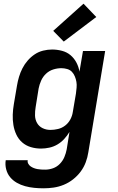

<svg xmlns="http://www.w3.org/2000/svg" viewBox="-20 -796 640 1039"><path d="M216 223Q190 223 165 220.5Q140 218 116 211.5Q92 205 71 193Q50 181 35 163Q20 145 13.5 120.5Q7 96 11 71H130Q128 81 133 90Q138 99 146 104.5Q154 110 163 113.5Q172 117 182.5 119Q193 121 203.5 121.5Q214 122 225 122Q246 122 267 114.5Q288 107 304 90.5Q320 74 328.5 53.5Q337 33 341 12L356 -82Q344 -62 327.5 -44Q311 -26 290.5 -14Q270 -2 247 3Q224 8 202 8Q173 8 146.5 0Q120 -8 100 -25.5Q80 -43 68.5 -67.5Q57 -92 52.5 -119.5Q48 -147 49 -175.5Q50 -204 55 -233L72 -333Q76 -357 83 -380.5Q90 -404 101.5 -426.5Q113 -449 130 -468.5Q147 -488 168 -502Q189 -516 213.5 -522Q238 -528 262 -528Q289 -528 315.5 -521Q342 -514 361.5 -497.5Q381 -481 393.5 -457.5Q406 -434 410 -408L429 -520H549L458 28Q454 55 444 82Q434 109 416.5 132.5Q399 156 375.5 174.5Q352 193 325 204Q298 215 270.5 219Q243 223 216 223ZM253 -93Q273 -93 294 -98Q315 -103 332.5 -116.5Q350 -130 360.5 -149.5Q371 -169 374 -190L391 -290Q393 -306 394.5 -322Q396 -338 393.5 -353Q391 -368 385 -382.5Q379 -397 369 -407.5Q359 -418 343.5 -422.5Q328 -427 312 -427Q290 -427 268 -420Q246 -413 229 -397Q212 -381 202.5 -359.5Q193 -338 189 -317L173 -217Q169 -194 169.5 -171.5Q170 -149 180.5 -130.5Q191 -112 210.5 -102.5Q230 -93 253 -93ZM325 -571 268 -629 432 -776 501 -704Z"/></svg>

Font: Iosevka Extended Oblique
Style: Bold
Weight: 700
Width: 7
Italic angle: -9°
Monospace: yes
Designer: Belleve Invis
Foundry: Belleve Invis
Version: Version 32.5.0; ttfautohint (v1.8.4)